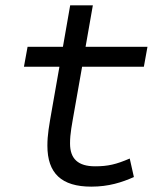

<svg xmlns="http://www.w3.org/2000/svg" viewBox="-20 -694 626 724"><path d="M324.2 9.8C390.1 9.8 439.5 -6.3 484.9 -26.4L469.2 -96.2C418 -74.2 387.2 -66.9 338.4 -66.9C274.4 -66.9 244.1 -95.2 244.1 -152.8C244.1 -191.4 250.5 -219.7 262.2 -287.1L289.6 -442.4H522.5L536.1 -517.6H302.7L330.1 -673.8H244.6L217.3 -517.6H84L70.3 -442.4H204.1L176.8 -287.1C164.6 -217.3 158.7 -186 158.7 -144.5C158.7 -40.5 211.9 9.8 324.2 9.8Z"/></svg>

Font: Cascadia Code SemiLight
Style: Italic
Weight: 350
Italic angle: -10°
Monospace: yes
Designer: Aaron Bell
Foundry: Saja Typeworks
Version: Version 2404.023